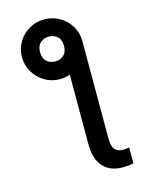

<svg xmlns="http://www.w3.org/2000/svg" viewBox="-140 -845 875 1138"><g transform="rotate(-15 298.0 -276.0)"><path d="M307.1 -518.6 430.7 -577.1V22.9Q430.7 67.9 448 87.6Q465.3 107.4 497.6 107.4Q515.1 107.4 535.6 103V200.2Q522 204.1 504.2 205.8Q486.3 207.5 469.7 207.5Q391.1 207.5 349.1 160.2Q307.1 112.8 307.1 22.9ZM60.1 -577.1Q60.1 -627.9 85 -669.7Q109.9 -711.4 151.9 -735.8Q193.8 -760.3 245.1 -760.3Q295.9 -760.3 338.1 -735.8Q380.4 -711.4 405.5 -669.7Q430.7 -627.9 430.7 -577.1Q430.7 -527.3 405.5 -485.6Q380.4 -443.8 338.1 -418.7Q295.9 -393.6 245.1 -393.6Q193.8 -393.6 152.1 -418.5Q110.4 -443.4 85.2 -485.4Q60.1 -527.3 60.1 -577.1ZM245.6 -502.4Q275.4 -502.4 296.9 -521.5Q318.4 -540.5 318.4 -579.1Q318.4 -616.7 296.9 -635.7Q275.4 -654.8 245.6 -654.8Q213.9 -654.8 192.6 -635.5Q171.4 -616.2 171.4 -579.1Q171.4 -540.5 192.6 -521.5Q213.9 -502.4 245.6 -502.4Z"/></g></svg>

Font: Inter Cardless
Style: Medium
Weight: 500
Designer: Rasmus Andersson
Foundry: rsms
Version: Version 4.001;git-9221beed3